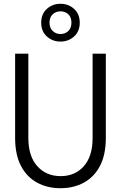

<svg xmlns="http://www.w3.org/2000/svg" viewBox="-20 -984 640 1016"><path d="M300 12Q231 12 176.5 -17.5Q122 -47 91 -106Q60 -165 60 -255V-700H130V-254Q130 -157 177.5 -104.5Q225 -52 301 -52Q377 -52 423.5 -104.5Q470 -157 470 -254V-700H540V-255Q540 -165 509 -106Q478 -47 423.5 -17.5Q369 12 300 12ZM300 -764Q258 -764 228 -791Q198 -818 198 -864Q198 -910 228 -937Q258 -964 300 -964Q342 -964 372 -937Q402 -910 402 -864Q402 -818 372 -791Q342 -764 300 -764ZM300 -804Q325 -804 341.5 -820Q358 -836 358 -864Q358 -893 341.5 -908.5Q325 -924 300 -924Q276 -924 259 -908.5Q242 -893 242 -864Q242 -836 259 -820Q276 -804 300 -804Z"/></svg>

Font: DM Mono Light
Style: Regular
Weight: 300
Designer: Colophon Foundry
Foundry: Colophon Foundry
Version: Version 1.000; ttfautohint (v1.8.2.53-6de2)